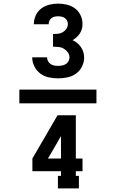

<svg xmlns="http://www.w3.org/2000/svg" viewBox="-20 -873 640 1061"><path d="M87 -302V-378H513V-302ZM301 -440Q275 -440 249.5 -445.5Q224 -451 203 -466.5Q182 -482 170 -506Q158 -530 158 -556H240Q240 -545 245.5 -535Q251 -525 260 -519Q269 -513 279.5 -511Q290 -509 301 -509Q312 -509 323 -511Q334 -513 343.5 -519Q353 -525 358.5 -535Q364 -545 364 -556Q364 -571 354.5 -584Q345 -597 332 -604.5Q319 -612 303.5 -613.5Q288 -615 273 -615V-685Q287 -685 301 -686.5Q315 -688 327 -695Q339 -702 347 -714Q355 -726 355 -740Q355 -750 350.5 -759Q346 -768 338 -773.5Q330 -779 320.5 -781Q311 -783 301 -783Q292 -783 282 -781Q272 -779 264.5 -773Q257 -767 253 -758Q249 -749 249 -739H167V-740Q167 -764 177.5 -787.5Q188 -811 208 -826Q228 -841 252.5 -847Q277 -853 301 -853Q326 -853 350.5 -847Q375 -841 394.5 -826.5Q414 -812 425 -789Q436 -766 436 -741Q436 -727 432.5 -713.5Q429 -700 421.5 -688.5Q414 -677 403.5 -667.5Q393 -658 381 -651Q395 -645 407 -635Q419 -625 427.5 -612.5Q436 -600 440.5 -585Q445 -570 445 -555Q445 -529 433 -505Q421 -481 400 -466Q379 -451 353 -445.5Q327 -440 301 -440ZM300 168V99H317V73H159V3L298 -236H399V3H436V73H399V99H416V168ZM245 3H317V-121L290 -74Z"/></svg>

Font: Iosevka Plex Etoile
Style: Bold
Weight: 700
Designer: Belleve Invis
Foundry: Belleve Invis
Version: Version 25.1.1; ttfautohint (v1.8.4)